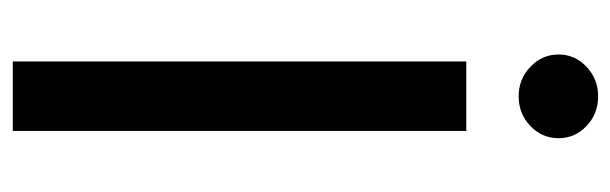

<svg xmlns="http://www.w3.org/2000/svg" viewBox="-356 -624 979 308"><g transform="rotate(90 134.0 -469.5)"><path d="M189.5 -727.5V0H78.1V-727.5ZM133.8 -811.5Q106.4 -811.5 86.7 -830.3Q66.9 -849.1 66.9 -875.5Q66.9 -901.9 86.7 -920.4Q106.4 -939 133.8 -939Q162.1 -939 181.6 -920.4Q201.2 -901.9 201.2 -875.5Q201.2 -849.1 181.6 -830.3Q162.1 -811.5 133.8 -811.5Z"/></g></svg>

Font: Inter 17pt Medium
Style: Regular
Weight: 500
Version: Version 4.001;git-66647c0bb